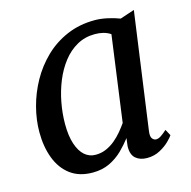

<svg xmlns="http://www.w3.org/2000/svg" viewBox="-89 -654 749 753"><g transform="rotate(-15 285.0 -278.0)"><path d="M452.5 -92Q449 -69 455.8 -60.2Q462.5 -51.5 471.5 -51.5Q480.5 -51.5 490.8 -58Q501 -64.5 516 -78L529.5 -53Q525.5 -46 510.2 -30.8Q495 -15.5 471.5 -2.8Q448 10 418.5 10Q390 10 372.5 -5.2Q355 -20.5 356 -54.5L360 -86.5Q342.5 -63.5 319.8 -41.2Q297 -19 267 -4.5Q237 10 198 10Q143.5 10 107.5 -17Q71.5 -44 53.8 -91Q36 -138 36 -197Q36 -246.5 49.5 -298.2Q63 -350 89.5 -397.8Q116 -445.5 155.2 -483.5Q194.5 -521.5 245.8 -543.5Q297 -565.5 359.5 -565.5Q383 -565.5 410.5 -559.5Q438 -553.5 459.5 -545L518 -564.5ZM408.5 -495.5Q395 -504.5 379.2 -508.5Q363.5 -512.5 345.5 -512.5Q305 -512.5 272.5 -494.2Q240 -476 215.5 -444.5Q191 -413 174.5 -372.8Q158 -332.5 149.8 -288.5Q141.5 -244.5 141.5 -201.5Q141.5 -153.5 152.5 -120.5Q163.5 -87.5 182.5 -71Q201.5 -54.5 227 -54.5Q250 -54.5 270 -63.2Q290 -72 306.8 -86Q323.5 -100 337 -116.2Q350.5 -132.5 361 -147.5Z"/></g></svg>

Font: Merriweather 24pt
Style: Italic
Weight: 400
Italic angle: -7.8°
Designer: Eben Sorkin
Foundry: Eben Sorkin
Version: Version 2.101